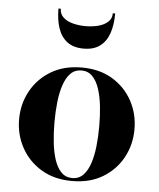

<svg xmlns="http://www.w3.org/2000/svg" viewBox="-52 -754 668 809"><g transform="rotate(5 282.0 -349.5)"><path d="M282.5 10Q207 10 152.2 -23Q97.5 -56 67.8 -110.5Q38 -165 38 -230Q38 -295 67.8 -349.5Q97.5 -404 152.2 -437Q207 -470 282.5 -470Q358 -470 412.5 -437Q467 -404 496.5 -349.5Q526 -295 526 -230Q526 -165 496.5 -110.5Q467 -56 412.5 -23Q358 10 282.5 10ZM282.5 -2.5Q310 -2.5 328.2 -21Q346.5 -39.5 357.2 -71.5Q368 -103.5 372.5 -144.5Q377 -185.5 377 -230Q377 -275 372.5 -315.8Q368 -356.5 357.2 -388.5Q346.5 -420.5 328.2 -439Q310 -457.5 282.5 -457.5Q254.5 -457.5 236.2 -439Q218 -420.5 207.2 -388.5Q196.5 -356.5 192 -315.8Q187.5 -275 187.5 -230Q187.5 -185.5 192 -144.5Q196.5 -103.5 207.2 -71.5Q218 -39.5 236.2 -21Q254.5 -2.5 282.5 -2.5ZM282.5 -550Q240 -550 213.5 -569.8Q187 -589.5 174.8 -625.2Q162.5 -661 162.5 -709H172.5Q172.5 -686 188.8 -671.8Q205 -657.5 230.2 -651.2Q255.5 -645 282.5 -645Q309.5 -645 334.8 -651.2Q360 -657.5 376.2 -671.8Q392.5 -686 392.5 -709H402.5Q402.5 -661 390.2 -625.2Q378 -589.5 351.5 -569.8Q325 -550 282.5 -550Z"/></g></svg>

Font: Bodoni Moda 18pt
Style: Bold
Weight: 700
Designer: Owen Earl
Foundry: indestructible type
Version: Version 2.004